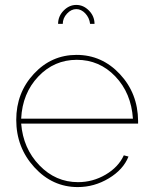

<svg xmlns="http://www.w3.org/2000/svg" viewBox="-20 -750 616 780"><path d="M296 10Q193 10 119.5 -70.5Q46 -151 46 -263Q46 -373 117.5 -450Q189 -527 291 -527Q394 -527 467 -449Q540 -371 541 -259V-248H66Q74 -147 140 -78.5Q206 -10 297 -10Q357 -10 409 -40.5Q461 -71 483 -119L502 -114Q481 -61 422 -25.5Q363 10 296 10ZM66 -268H520Q513 -372 448.5 -439.5Q384 -507 292 -507Q200 -507 135.5 -439Q71 -371 66 -268ZM290 -713Q269 -713 252 -694.5Q235 -676 235 -653H216Q216 -684 238.5 -707Q261 -730 290 -730Q319 -730 341.5 -707Q364 -684 364 -653H346Q343 -678 326.5 -695.5Q310 -713 290 -713Z"/></svg>

Font: Raleway
Style: Thin
Weight: 100
Designer: Matt McInerney, Pablo Impallari, Rodrigo Fuenzalida
Foundry: Matt McInerney, Pablo Impallari, Rodrigo Fuenzalida
Version: Version 3.000